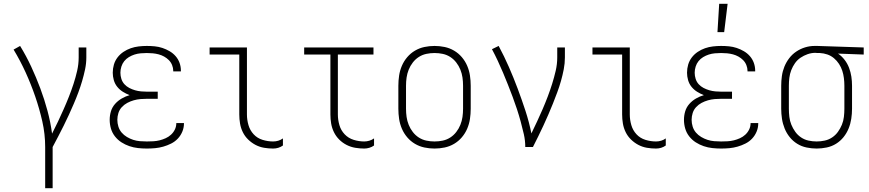

<svg xmlns="http://www.w3.org/2000/svg" viewBox="-20 -768 4540 1003"><path d="M216 215V0Q216 -68 201 -134Q186 -200 164 -264Q142 -328 114 -389.5Q86 -451 51 -509L85 -528Q117 -476 143 -420Q169 -364 190.5 -306.5Q212 -249 228 -189.5Q244 -130 252 -70Q268 -101 283 -133Q298 -165 312.5 -197.5Q327 -230 340 -263Q353 -296 364 -329.5Q375 -363 383 -398Q391 -433 391 -468V-520H431V-468Q431 -437 424.5 -406Q418 -375 409 -344.5Q400 -314 389 -284.5Q378 -255 365.5 -226Q353 -197 340 -168.5Q327 -140 313 -112Q299 -84 284.5 -56Q270 -28 255 0V215Z M747 8Q724 8 701 5.5Q678 3 656 -4.5Q634 -12 614.5 -24.5Q595 -37 580.5 -55.5Q566 -74 559.5 -96.5Q553 -119 553 -142Q553 -165 559.5 -186.5Q566 -208 581 -225Q596 -242 616 -253.5Q636 -265 657 -271Q639 -278 622 -288.5Q605 -299 592.5 -314.5Q580 -330 574.5 -349.5Q569 -369 569 -388Q569 -410 575 -430.5Q581 -451 594 -468Q607 -485 625 -497Q643 -509 663 -516Q683 -523 704.5 -525.5Q726 -528 747 -528Q768 -528 788.5 -526Q809 -524 828.5 -517.5Q848 -511 866 -500.5Q884 -490 897.5 -474.5Q911 -459 918 -439.5Q925 -420 925 -399V-395H885V-398Q885 -413 879 -428Q873 -443 862 -454Q851 -465 837.5 -472.5Q824 -480 809 -484Q794 -488 778.5 -489.5Q763 -491 747 -491Q731 -491 714.5 -489.5Q698 -488 682.5 -483Q667 -478 653 -469.5Q639 -461 629 -448.5Q619 -436 614 -420Q609 -404 609 -388Q609 -372 614 -356Q619 -340 630 -328Q641 -316 655.5 -308.5Q670 -301 685.5 -296.5Q701 -292 717.5 -290.5Q734 -289 750 -289H804V-252H750Q732 -252 714 -250.5Q696 -249 678.5 -244Q661 -239 645 -230.5Q629 -222 616.5 -208.5Q604 -195 598.5 -177.5Q593 -160 593 -142Q593 -124 598.5 -106.5Q604 -89 615.5 -75.5Q627 -62 643 -52.5Q659 -43 676 -37.5Q693 -32 711 -30.5Q729 -29 747 -29Q764 -29 781 -30Q798 -31 814 -35Q830 -39 845.5 -46Q861 -53 873.5 -64.5Q886 -76 893.5 -91.5Q901 -107 901 -124V-125H941V-123Q941 -101 932.5 -80.5Q924 -60 909 -44Q894 -28 874 -18Q854 -8 833 -2Q812 4 790.5 6Q769 8 747 8Z M1407 8Q1383 8 1359.5 4Q1336 0 1315 -11Q1294 -22 1276.5 -39Q1259 -56 1248.5 -77.5Q1238 -99 1234 -122.5Q1230 -146 1230 -170V-483H1075V-520H1270V-170Q1270 -142 1278 -114.5Q1286 -87 1305 -66.5Q1324 -46 1351.5 -37.5Q1379 -29 1407 -29Q1421 -29 1434 -33Q1447 -37 1458 -45V-8Q1447 0 1434 4Q1421 8 1407 8Z M1883 8Q1859 8 1835.5 4Q1812 0 1790.5 -11Q1769 -22 1752 -39Q1735 -56 1724.5 -77.5Q1714 -99 1710 -122.5Q1706 -146 1706 -170V-483H1569V-520H1931V-483H1745V-170Q1745 -142 1753 -114.5Q1761 -87 1780.5 -66.5Q1800 -46 1827.5 -37.5Q1855 -29 1883 -29Q1896 -29 1909.5 -33Q1923 -37 1934 -45V-8Q1923 0 1909.5 4Q1896 8 1883 8Z M2250 8Q2223 8 2197 2.5Q2171 -3 2148 -16.5Q2125 -30 2107.5 -50.5Q2090 -71 2079.5 -95.5Q2069 -120 2065 -146.5Q2061 -173 2061 -200V-320Q2061 -347 2065 -373.5Q2069 -400 2079.5 -424.5Q2090 -449 2107.5 -469.5Q2125 -490 2148 -503.5Q2171 -517 2197 -522.5Q2223 -528 2250 -528Q2277 -528 2303 -522.5Q2329 -517 2352 -503.5Q2375 -490 2392.5 -469.5Q2410 -449 2420.5 -424.5Q2431 -400 2435 -373.5Q2439 -347 2439 -320V-200Q2439 -173 2435 -146.5Q2431 -120 2420.5 -95.5Q2410 -71 2392.5 -50.5Q2375 -30 2352 -16.5Q2329 -3 2303 2.5Q2277 8 2250 8ZM2250 -29Q2272 -29 2293 -33.5Q2314 -38 2332 -49.5Q2350 -61 2363.5 -78.5Q2377 -96 2385 -116Q2393 -136 2396 -157Q2399 -178 2399 -200V-320Q2399 -342 2396 -363Q2393 -384 2385 -404Q2377 -424 2363.5 -441.5Q2350 -459 2332 -470.5Q2314 -482 2293 -486.5Q2272 -491 2250 -491Q2228 -491 2207 -486.5Q2186 -482 2168 -470.5Q2150 -459 2136.5 -441.5Q2123 -424 2115 -404Q2107 -384 2104 -363Q2101 -342 2101 -320V-200Q2101 -178 2104 -157Q2107 -136 2115 -116Q2123 -96 2136.5 -78.5Q2150 -61 2168 -49.5Q2186 -38 2207 -33.5Q2228 -29 2250 -29Z M2724 0Q2724 -34 2716.5 -67Q2709 -100 2700 -133Q2691 -166 2680.5 -198Q2670 -230 2658 -262Q2646 -294 2633.5 -325.5Q2621 -357 2608 -388Q2595 -419 2580.5 -450Q2566 -481 2550 -511L2585 -528Q2614 -474 2638.5 -418Q2663 -362 2684.5 -304.5Q2706 -247 2725 -189Q2744 -131 2756 -71Q2771 -102 2786 -134Q2801 -166 2815 -198.5Q2829 -231 2841.5 -264Q2854 -297 2864.5 -330.5Q2875 -364 2883 -398.5Q2891 -433 2891 -468V-520H2931V-468Q2931 -437 2925 -406Q2919 -375 2910.5 -345Q2902 -315 2891 -285.5Q2880 -256 2868.5 -227Q2857 -198 2844.5 -169.5Q2832 -141 2819 -112.5Q2806 -84 2792 -56Q2778 -28 2764 0Z M3407 8Q3383 8 3359.5 4Q3336 0 3315 -11Q3294 -22 3276.5 -39Q3259 -56 3248.5 -77.5Q3238 -99 3234 -122.5Q3230 -146 3230 -170V-483H3075V-520H3270V-170Q3270 -142 3278 -114.5Q3286 -87 3305 -66.5Q3324 -46 3351.5 -37.5Q3379 -29 3407 -29Q3421 -29 3434 -33Q3447 -37 3458 -45V-8Q3447 0 3434 4Q3421 8 3407 8Z M3747 8Q3724 8 3701 5.5Q3678 3 3656 -4.5Q3634 -12 3614.5 -24.5Q3595 -37 3580.5 -55.5Q3566 -74 3559.5 -96.5Q3553 -119 3553 -142Q3553 -165 3559.5 -186.5Q3566 -208 3581 -225Q3596 -242 3616 -253.5Q3636 -265 3657 -271Q3639 -278 3622 -288.5Q3605 -299 3592.5 -314.5Q3580 -330 3574.5 -349.5Q3569 -369 3569 -388Q3569 -410 3575 -430.5Q3581 -451 3594 -468Q3607 -485 3625 -497Q3643 -509 3663 -516Q3683 -523 3704.5 -525.5Q3726 -528 3747 -528Q3768 -528 3788.5 -526Q3809 -524 3828.5 -517.5Q3848 -511 3866 -500.5Q3884 -490 3897.5 -474.5Q3911 -459 3918 -439.5Q3925 -420 3925 -399V-395H3885V-398Q3885 -413 3879 -428Q3873 -443 3862 -454Q3851 -465 3837.5 -472.5Q3824 -480 3809 -484Q3794 -488 3778.5 -489.5Q3763 -491 3747 -491Q3731 -491 3714.5 -489.5Q3698 -488 3682.5 -483Q3667 -478 3653 -469.5Q3639 -461 3629 -448.5Q3619 -436 3614 -420Q3609 -404 3609 -388Q3609 -372 3614 -356Q3619 -340 3630 -328Q3641 -316 3655.5 -308.5Q3670 -301 3685.5 -296.5Q3701 -292 3717.5 -290.5Q3734 -289 3750 -289H3804V-252H3750Q3732 -252 3714 -250.5Q3696 -249 3678.5 -244Q3661 -239 3645 -230.5Q3629 -222 3616.5 -208.5Q3604 -195 3598.5 -177.5Q3593 -160 3593 -142Q3593 -124 3598.5 -106.5Q3604 -89 3615.5 -75.5Q3627 -62 3643 -52.5Q3659 -43 3676 -37.5Q3693 -32 3711 -30.5Q3729 -29 3747 -29Q3764 -29 3781 -30Q3798 -31 3814 -35Q3830 -39 3845.5 -46Q3861 -53 3873.5 -64.5Q3886 -76 3893.5 -91.5Q3901 -107 3901 -124V-125H3941V-123Q3941 -101 3932.5 -80.5Q3924 -60 3909 -44Q3894 -28 3874 -18Q3854 -8 3833 -2Q3812 4 3790.5 6Q3769 8 3747 8ZM3728 -600 3737 -748H3781L3763 -600Z M4246 8Q4220 8 4193.5 2.5Q4167 -3 4144.5 -17Q4122 -31 4105.5 -51.5Q4089 -72 4079 -96.5Q4069 -121 4065 -147.5Q4061 -174 4061 -200V-320Q4061 -345 4064.5 -370.5Q4068 -396 4077.5 -419.5Q4087 -443 4102.5 -463.5Q4118 -484 4139.5 -498.5Q4161 -513 4185.5 -520.5Q4210 -528 4235 -528H4250L4492 -520V-483L4358 -488Q4378 -474 4392.5 -455Q4407 -436 4415.5 -413.5Q4424 -391 4427.5 -367.5Q4431 -344 4431 -320V-200Q4431 -174 4427 -147.5Q4423 -121 4413 -96.5Q4403 -72 4386.5 -51.5Q4370 -31 4347.5 -17Q4325 -3 4298.5 2.5Q4272 8 4246 8ZM4246 -29Q4267 -29 4288 -33.5Q4309 -38 4327 -50Q4345 -62 4357.5 -79.5Q4370 -97 4378 -116.5Q4386 -136 4388.5 -157.5Q4391 -179 4391 -200V-320Q4391 -340 4388.5 -360Q4386 -380 4380 -398.5Q4374 -417 4363 -434Q4352 -451 4336.5 -464Q4321 -477 4302 -483.5Q4283 -490 4263 -491H4250Q4247 -491 4244.5 -491.5Q4242 -492 4240 -492Q4219 -492 4199 -485Q4179 -478 4162 -466.5Q4145 -455 4133 -438Q4121 -421 4113.5 -401.5Q4106 -382 4103.5 -361.5Q4101 -341 4101 -320V-200Q4101 -179 4103.5 -157.5Q4106 -136 4114 -116.5Q4122 -97 4134.5 -79.5Q4147 -62 4165 -50Q4183 -38 4204 -33.5Q4225 -29 4246 -29Z"/></svg>

Font: Iosevka Extralight
Style: Regular
Weight: 200
Monospace: yes
Designer: Belleve Invis
Foundry: Belleve Invis
Version: Version 32.0.1; ttfautohint (v1.8.4)